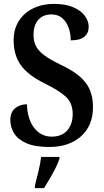

<svg xmlns="http://www.w3.org/2000/svg" viewBox="-20 -744 532 985"><path d="M233 10Q159 10 115 -9.5Q71 -29 52 -60.5Q33 -92 33 -128Q33 -169 58 -189Q83 -209 118 -209Q121 -131 156 -87Q191 -43 245 -43Q297 -43 325 -75Q353 -107 353 -159Q353 -216 317 -248.5Q281 -281 209 -316Q124 -358 87 -409.5Q50 -461 50 -538Q50 -595 77 -637Q104 -679 151 -701.5Q198 -724 256 -724Q316 -724 355.5 -707Q395 -690 415 -663Q435 -636 435 -607Q435 -574 413 -555.5Q391 -537 343 -537Q343 -570 332.5 -600.5Q322 -631 300 -650.5Q278 -670 244 -670Q201 -670 176.5 -642.5Q152 -615 152 -565Q152 -533 164 -508.5Q176 -484 206.5 -461Q237 -438 293 -411Q379 -371 418 -321.5Q457 -272 457 -195Q457 -99 395.5 -44.5Q334 10 233 10ZM159 208Q167 176 177 136Q187 96 191 61H285V71Q278 92 264.5 119Q251 146 235 173Q219 200 206 221H159Z"/></svg>

Font: Noto Serif Khmer Condensed SemiBold
Style: Regular
Weight: 600
Width: 3
Designer: Danh Hong and the Monotype Design Team
Foundry: Monotype Imaging Inc.
Version: Version 2.004; ttfautohint (v1.8.4.7-5d5b)